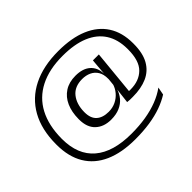

<svg xmlns="http://www.w3.org/2000/svg" viewBox="-175 -928 1382 1382"><g transform="rotate(-45 516.0 -237.0)"><path d="M473.5 -39Q399.5 -39 354.8 -81Q310 -123 310 -204Q310 -204.5 310 -205.2Q310 -206 310 -206.5Q310 -207 310 -207.8Q310 -208.5 310 -209Q310.5 -279.5 334 -332.5Q357.5 -385.5 403 -415.2Q448.5 -445 514.5 -445Q587.5 -445 627.8 -409.8Q668 -374.5 670.5 -312.5H689.5L666 -251Q666 -254 666 -257Q666 -260 666 -262.5Q666.5 -307.5 648.8 -336.5Q631 -365.5 600.5 -379.8Q570 -394 531.5 -394Q454.5 -394 415 -344.8Q375.5 -295.5 374.5 -216.5Q374.5 -216 374.5 -215.5Q374.5 -215 374.5 -214.5Q374.5 -214 374.5 -213.5Q374.5 -213 374.5 -212.5Q374.5 -151 407.8 -121.2Q441 -91.5 501 -91.5Q540.5 -91.5 573.8 -107.5Q607 -123.5 630.5 -151.5Q654 -179.5 663.5 -214.5L674.5 -163.5H657.5Q647.5 -129 623.8 -100.5Q600 -72 562.5 -55.5Q525 -39 473.5 -39ZM643.5 -47.5 658.5 -175 659 -187.5 670.5 -300 671 -312 681 -429 681.5 -434H742L705.5 -59.5ZM689 -96.5Q696.5 -95 704 -94.5Q711.5 -94 725.5 -94Q812.5 -94 864.5 -145Q916.5 -196 916.5 -311.5Q916.5 -312.5 916.5 -313.5Q916.5 -314.5 916.5 -315.5Q916.5 -316.5 916.5 -317.5Q916 -413 874.2 -478.2Q832.5 -543.5 751.2 -577.5Q670 -611.5 549.5 -611.5Q413 -611.5 318 -563Q223 -514.5 174 -421.8Q125 -329 124 -196Q124 -195.5 124 -195Q124 -194.5 124 -194.2Q124 -194 124 -193.2Q124 -192.5 124 -192.2Q124 -192 124 -191.5Q124 -30 221.5 53Q319 136 505 136Q584 136 652 124.8Q720 113.5 776.5 91.5Q833 69.5 876.5 37.5L865 97Q821.5 124.5 766.8 144Q712 163.5 644.8 173.8Q577.5 184 496.5 184Q358.5 184 262.5 141.2Q166.5 98.5 116.8 15.2Q67 -68 67 -190Q67 -190.5 67 -191.2Q67 -192 67 -192.5Q67 -193 67 -193.5Q67 -194 67 -194.8Q67 -195.5 67 -196Q67.5 -343.5 125 -446.5Q182.5 -549.5 291 -603.8Q399.5 -658 552.5 -658Q688 -658 781.8 -618.2Q875.5 -578.5 924.5 -502.5Q973.5 -426.5 973.5 -317Q973.5 -316.5 973.5 -315.5Q973.5 -314.5 973.5 -313.5Q973.5 -312.5 973.5 -311.5Q973.5 -217 940.5 -158.2Q907.5 -99.5 846 -72.2Q784.5 -45 699.5 -45Q682.5 -45 670.2 -45.2Q658 -45.5 643.5 -47.5Z"/></g></svg>

Font: Anek Latin Expanded Light
Style: Regular
Weight: 300
Width: 7
Designer: Yesha Goshar
Foundry: Ek Type
Version: Version 1.003